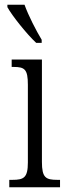

<svg xmlns="http://www.w3.org/2000/svg" viewBox="-20 -786 281 806"><path d="M132 -606H155V-619C132 -657 99 -721 83 -766H11V-756C30 -721 93 -642 132 -606ZM19 0H232V-31H221C172 -31 156 -40 156 -106V-536H29V-505H37C84 -505 97 -495 97 -430V-104C97 -40 80 -31 32 -31H19Z"/></svg>

Font: Noto Serif Myanmar ExtraCondensed Light
Style: Regular
Weight: 300
Width: 2
Designer: Ben Mitchell and the Monotype Design Team
Foundry: Monotype Imaging Inc.
Version: Version 2.106